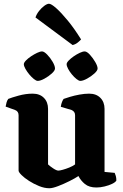

<svg xmlns="http://www.w3.org/2000/svg" viewBox="-20 -999 657 1023"><path d="M243 4Q217 4 188.5 -7.5Q160 -19 135 -35Q110 -51 94.5 -66.5Q79 -82 79 -90V-385Q79 -406 60 -413L10 -431Q12 -443 15 -453.5Q18 -464 24 -472Q41 -479 79 -489.5Q117 -500 154 -500Q192 -500 214 -477.5Q236 -455 236 -419V-123Q244 -115 262.5 -102.5Q281 -90 291 -90Q298 -90 314.5 -94.5Q331 -99 349.5 -106.5Q368 -114 380 -123V-385Q380 -405 361 -413L304 -430Q306 -445 310.5 -456Q315 -467 319 -472Q330 -476 353 -483Q376 -490 403.5 -495Q431 -500 455 -500Q493 -500 515 -477.5Q537 -455 537 -419V-83L591 -78Q594 -72 597 -61.5Q600 -51 600 -37Q595 -28 577.5 -19.5Q560 -11 537 -5.5Q514 0 494 0Q455 0 432.5 -18.5Q410 -37 398 -61Q380 -49 350 -34Q320 -19 290 -7.5Q260 4 243 4ZM408 -568Q400 -568 387.5 -578Q375 -588 363 -602.5Q351 -617 343 -632Q335 -647 335 -657Q335 -665 346 -676.5Q357 -688 373 -699Q389 -710 405 -717.5Q421 -725 431 -725Q443 -725 459 -707.5Q475 -690 487.5 -668.5Q500 -647 500 -634Q500 -623 483 -607.5Q466 -592 444 -580Q422 -568 408 -568ZM181 -568Q173 -568 160.5 -578Q148 -588 136 -602.5Q124 -617 115.5 -632Q107 -647 107 -657Q107 -665 118 -676.5Q129 -688 145.5 -699Q162 -710 178 -717.5Q194 -725 204 -725Q215 -725 231.5 -708Q248 -691 260.5 -669.5Q273 -648 273 -634Q273 -623 256 -607.5Q239 -592 217 -580Q195 -568 181 -568ZM367 -759 169 -906Q175 -924 188 -940.5Q201 -957 216 -968Q231 -979 241 -979Q253 -979 279.5 -955.5Q306 -932 341 -889.5Q376 -847 412 -789Q407 -783 395 -773Q383 -763 367 -759Z"/></svg>

Font: Texturina ExtraBold
Style: Regular
Weight: 800
Designer: Guillermo Torres Carreño
Foundry: Omnibus-Type
Version: Version 1.002; ttfautohint (v1.8.3)